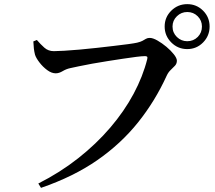

<svg xmlns="http://www.w3.org/2000/svg" viewBox="-20 -858 1040 927"><path d="M775 -730Q775 -775 807 -806.5Q839 -838 884 -838Q929 -838 960.5 -806.5Q992 -775 992 -730Q992 -685 960.5 -653Q929 -621 884 -621Q839 -621 807 -653Q775 -685 775 -730ZM813 -730Q813 -700 834 -679.5Q855 -659 884 -659Q914 -659 934.5 -679.5Q955 -700 955 -730Q955 -759 934.5 -779.5Q914 -800 884 -800Q855 -800 834 -779.5Q813 -759 813 -730ZM240 -611Q258 -611 290.5 -613Q323 -615 364 -618.5Q405 -622 448.5 -627Q492 -632 531 -636.5Q570 -641 599.5 -645Q629 -649 642 -652Q659 -656 668 -661Q677 -666 684.5 -670.5Q692 -675 703 -675Q718 -675 740 -662.5Q762 -650 783.5 -632Q805 -614 819.5 -595.5Q834 -577 834 -565Q834 -551 825 -541Q816 -531 804.5 -520.5Q793 -510 785 -493Q729 -370 646.5 -267Q564 -164 449.5 -84.5Q335 -5 178 49L165 28Q270 -25 357.5 -94Q445 -163 512.5 -242Q580 -321 625 -405Q670 -489 691 -573Q693 -582 690 -584.5Q687 -587 680 -587Q666 -587 638 -583.5Q610 -580 574 -574.5Q538 -569 499.5 -563Q461 -557 425 -550.5Q389 -544 361 -538Q333 -532 319 -529Q300 -525 282.5 -514.5Q265 -504 249 -504Q229 -504 208 -519.5Q187 -535 170.5 -556.5Q154 -578 149 -594Q145 -610 143.5 -624Q142 -638 141 -658L158 -665Q175 -645 194 -628Q213 -611 240 -611Z"/></svg>

Font: Early Summer Mincho SemiBold
Style: Regular
Weight: 600
Designer: GuiWonder
Version: Version 1.002